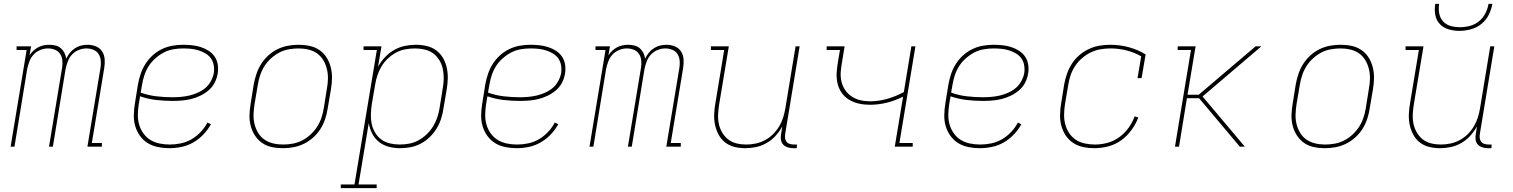

<svg xmlns="http://www.w3.org/2000/svg" viewBox="-20 -760 7840 995"><path d="M35 0 118 -501H66V-520H141L133 -473Q141 -486 153 -497Q165 -508 178 -515Q191 -522 206 -525Q221 -528 235 -528Q252 -528 268 -524Q284 -520 295.5 -510Q307 -500 314 -486Q321 -472 323 -456Q331 -472 342 -486Q353 -500 368.5 -510Q384 -520 400.5 -524Q417 -528 434 -528Q457 -528 477.5 -519.5Q498 -511 509.5 -493Q521 -475 522.5 -452Q524 -429 520 -406L456 -19H508V0H433L501 -410Q504 -429 502 -447.5Q500 -466 490.5 -480.5Q481 -495 464 -502Q447 -509 428 -509Q408 -509 388 -501Q368 -493 353.5 -477.5Q339 -462 331.5 -442Q324 -422 320 -403L254 0H234L302 -410Q305 -429 303 -447.5Q301 -466 291.5 -480.5Q282 -495 265 -502Q248 -509 229 -509Q209 -509 189 -501Q169 -493 154.5 -477.5Q140 -462 132.5 -442Q125 -422 121 -403L55 0Z M857 8Q827 8 798 2Q769 -4 745.5 -18.5Q722 -33 705.5 -56Q689 -79 681 -106Q673 -133 673.5 -163Q674 -193 679 -223L695 -323Q700 -350 709 -377Q718 -404 733.5 -428.5Q749 -453 771 -473Q793 -493 819 -505.5Q845 -518 873 -523Q901 -528 928 -528Q952 -528 975.5 -525.5Q999 -523 1020.5 -516Q1042 -509 1061 -497Q1080 -485 1092.5 -466.5Q1105 -448 1108.5 -425Q1112 -402 1108 -378Q1104 -354 1092.5 -331.5Q1081 -309 1061 -292Q1041 -275 1018 -264Q995 -253 971 -247Q947 -241 922.5 -239Q898 -237 875 -237Q831 -237 788.5 -242Q746 -247 706 -261L699 -220Q695 -193 694.5 -166Q694 -139 701 -114.5Q708 -90 723 -69Q738 -48 759 -35Q780 -22 806 -16.5Q832 -11 860 -11Q888 -11 917 -17Q946 -23 972 -38Q998 -53 1019.5 -75.5Q1041 -98 1055 -125L1073 -116Q1057 -87 1033.5 -62.5Q1010 -38 981 -21.5Q952 -5 920 1.5Q888 8 857 8ZM875 -256Q896 -256 918 -258Q940 -260 961.5 -265Q983 -270 1004.5 -279.5Q1026 -289 1043.5 -303.5Q1061 -318 1072.5 -339Q1084 -360 1088 -381Q1091 -402 1087.5 -422Q1084 -442 1073 -457.5Q1062 -473 1045 -483Q1028 -493 1009 -499Q990 -505 969.5 -507Q949 -509 928 -509Q904 -509 878 -504.5Q852 -500 829 -488Q806 -476 785 -457.5Q764 -439 750 -416.5Q736 -394 728 -369.5Q720 -345 716 -320L709 -280Q748 -266 790 -261Q832 -256 875 -256Z M1446 8Q1416 8 1388 2Q1360 -4 1338 -19.5Q1316 -35 1301 -58Q1286 -81 1279 -108.5Q1272 -136 1273 -165Q1274 -194 1279 -223L1295 -323Q1300 -350 1309 -377Q1318 -404 1333.5 -428.5Q1349 -453 1371 -473Q1393 -493 1419 -505.5Q1445 -518 1472.5 -523Q1500 -528 1527 -528Q1557 -528 1585 -522Q1613 -516 1635.5 -500.5Q1658 -485 1672.5 -462Q1687 -439 1694 -411.5Q1701 -384 1700.5 -355Q1700 -326 1695 -297L1678 -197Q1674 -170 1665 -143Q1656 -116 1640.5 -91.5Q1625 -67 1602.5 -47Q1580 -27 1554 -14.5Q1528 -2 1500.5 3Q1473 8 1446 8ZM1447 -11Q1471 -11 1496.5 -15.5Q1522 -20 1545.5 -32Q1569 -44 1589 -62.5Q1609 -81 1623.5 -103.5Q1638 -126 1646 -150.5Q1654 -175 1658 -200L1674 -300Q1679 -326 1679.5 -352Q1680 -378 1674 -402.5Q1668 -427 1655.5 -448Q1643 -469 1623.5 -483Q1604 -497 1579 -503Q1554 -509 1527 -509Q1503 -509 1477 -504.5Q1451 -500 1428 -488Q1405 -476 1384.5 -457.5Q1364 -439 1350 -416.5Q1336 -394 1328 -369.5Q1320 -345 1316 -320L1299 -220Q1295 -194 1294 -168Q1293 -142 1299 -117.5Q1305 -93 1317.5 -72Q1330 -51 1350 -37Q1370 -23 1395 -17Q1420 -11 1447 -11Z M1932 215H1746V196H1817L1933 -501H1864V-520H1957L1939 -414Q1954 -441 1975 -463.5Q1996 -486 2022.5 -501Q2049 -516 2077.5 -522Q2106 -528 2135 -528Q2164 -528 2191.5 -521.5Q2219 -515 2240.5 -499Q2262 -483 2275.5 -460Q2289 -437 2295 -410Q2301 -383 2300.5 -354.5Q2300 -326 2295 -297L2278 -197Q2274 -170 2265.5 -143.5Q2257 -117 2242 -93Q2227 -69 2206.5 -49Q2186 -29 2160 -15.5Q2134 -2 2107 3Q2080 8 2053 8Q2023 8 1994.5 0.5Q1966 -7 1944 -24.5Q1922 -42 1909 -67.5Q1896 -93 1891 -122L1838 196H1932ZM2051 -11Q2075 -11 2100 -15.5Q2125 -20 2148 -32.5Q2171 -45 2190.5 -63.5Q2210 -82 2224 -104.5Q2238 -127 2246 -151Q2254 -175 2258 -200L2274 -300Q2279 -326 2279.5 -351.5Q2280 -377 2275 -401.5Q2270 -426 2257.5 -447Q2245 -468 2226 -482.5Q2207 -497 2182 -503Q2157 -509 2131 -509Q2107 -509 2081.5 -504.5Q2056 -500 2033.5 -488Q2011 -476 1991 -457.5Q1971 -439 1957.5 -416.5Q1944 -394 1936 -370Q1928 -346 1924 -321L1907 -221Q1903 -195 1902 -169Q1901 -143 1906 -119Q1911 -95 1923.5 -73.5Q1936 -52 1955.5 -37.5Q1975 -23 2000 -17Q2025 -11 2051 -11Z M2657 8Q2627 8 2598 2Q2569 -4 2545.5 -18.5Q2522 -33 2505.5 -56Q2489 -79 2481 -106Q2473 -133 2473.5 -163Q2474 -193 2479 -223L2495 -323Q2500 -350 2509 -377Q2518 -404 2533.5 -428.5Q2549 -453 2571 -473Q2593 -493 2619 -505.5Q2645 -518 2673 -523Q2701 -528 2728 -528Q2752 -528 2775.5 -525.5Q2799 -523 2820.5 -516Q2842 -509 2861 -497Q2880 -485 2892.5 -466.5Q2905 -448 2908.5 -425Q2912 -402 2908 -378Q2904 -354 2892.5 -331.5Q2881 -309 2861 -292Q2841 -275 2818 -264Q2795 -253 2771 -247Q2747 -241 2722.5 -239Q2698 -237 2675 -237Q2631 -237 2588.5 -242Q2546 -247 2506 -261L2499 -220Q2495 -193 2494.5 -166Q2494 -139 2501 -114.5Q2508 -90 2523 -69Q2538 -48 2559 -35Q2580 -22 2606 -16.5Q2632 -11 2660 -11Q2688 -11 2717 -17Q2746 -23 2772 -38Q2798 -53 2819.5 -75.5Q2841 -98 2855 -125L2873 -116Q2857 -87 2833.5 -62.5Q2810 -38 2781 -21.5Q2752 -5 2720 1.5Q2688 8 2657 8ZM2675 -256Q2696 -256 2718 -258Q2740 -260 2761.5 -265Q2783 -270 2804.5 -279.5Q2826 -289 2843.5 -303.5Q2861 -318 2872.5 -339Q2884 -360 2888 -381Q2891 -402 2887.5 -422Q2884 -442 2873 -457.5Q2862 -473 2845 -483Q2828 -493 2809 -499Q2790 -505 2769.5 -507Q2749 -509 2728 -509Q2704 -509 2678 -504.5Q2652 -500 2629 -488Q2606 -476 2585 -457.5Q2564 -439 2550 -416.5Q2536 -394 2528 -369.5Q2520 -345 2516 -320L2509 -280Q2548 -266 2590 -261Q2632 -256 2675 -256Z M3035 0 3118 -501H3066V-520H3141L3133 -473Q3141 -486 3153 -497Q3165 -508 3178 -515Q3191 -522 3206 -525Q3221 -528 3235 -528Q3252 -528 3268 -524Q3284 -520 3295.5 -510Q3307 -500 3314 -486Q3321 -472 3323 -456Q3331 -472 3342 -486Q3353 -500 3368.5 -510Q3384 -520 3400.5 -524Q3417 -528 3434 -528Q3457 -528 3477.5 -519.5Q3498 -511 3509.5 -493Q3521 -475 3522.5 -452Q3524 -429 3520 -406L3456 -19H3508V0H3433L3501 -410Q3504 -429 3502 -447.5Q3500 -466 3490.5 -480.5Q3481 -495 3464 -502Q3447 -509 3428 -509Q3408 -509 3388 -501Q3368 -493 3353.5 -477.5Q3339 -462 3331.5 -442Q3324 -422 3320 -403L3254 0H3234L3302 -410Q3305 -429 3303 -447.5Q3301 -466 3291.5 -480.5Q3282 -495 3265 -502Q3248 -509 3229 -509Q3209 -509 3189 -501Q3169 -493 3154.5 -477.5Q3140 -462 3132.5 -442Q3125 -422 3121 -403L3055 0Z M3842 8Q3814 8 3787 1.5Q3760 -5 3739 -21Q3718 -37 3705 -60.5Q3692 -84 3686 -111Q3680 -138 3681 -166.5Q3682 -195 3687 -223L3733 -501H3664V-520H3757L3707 -220Q3703 -195 3701.5 -169Q3700 -143 3705 -119Q3710 -95 3722 -74Q3734 -53 3753 -38Q3772 -23 3796.5 -17Q3821 -11 3847 -11Q3871 -11 3895.5 -16Q3920 -21 3943 -33Q3966 -45 3985 -63.5Q4004 -82 4017.5 -104.5Q4031 -127 4038.5 -151Q4046 -175 4050 -199L4103 -520H4124L4049 -66Q4047 -55 4048.5 -44Q4050 -33 4056.5 -25Q4063 -17 4073.5 -14Q4084 -11 4095 -11H4110L4109 8H4091Q4076 8 4062 3.5Q4048 -1 4038.5 -11Q4029 -21 4027 -36Q4025 -51 4028 -66L4034 -105Q4020 -79 3999.5 -56.5Q3979 -34 3953 -19Q3927 -4 3898.5 2Q3870 8 3842 8Z M4617 0 4660 -259Q4618 -238 4574.5 -227.5Q4531 -217 4488 -217Q4459 -217 4431.5 -223Q4404 -229 4380.5 -243Q4357 -257 4341.5 -279.5Q4326 -302 4320 -329Q4314 -356 4316 -385Q4318 -414 4323 -443L4333 -501H4264V-520H4357L4344 -440Q4339 -414 4337 -388Q4335 -362 4340.5 -338Q4346 -314 4359.5 -294Q4373 -274 4393 -260.5Q4413 -247 4437.5 -241Q4462 -235 4488 -235Q4532 -235 4577 -247.5Q4622 -260 4664 -283L4703 -520H4724L4641 -19H4710V0Z M5057 8Q5027 8 4998 2Q4969 -4 4945.5 -18.5Q4922 -33 4905.5 -56Q4889 -79 4881 -106Q4873 -133 4873.5 -163Q4874 -193 4879 -223L4895 -323Q4900 -350 4909 -377Q4918 -404 4933.5 -428.5Q4949 -453 4971 -473Q4993 -493 5019 -505.5Q5045 -518 5073 -523Q5101 -528 5128 -528Q5152 -528 5175.5 -525.5Q5199 -523 5220.5 -516Q5242 -509 5261 -497Q5280 -485 5292.5 -466.5Q5305 -448 5308.5 -425Q5312 -402 5308 -378Q5304 -354 5292.5 -331.5Q5281 -309 5261 -292Q5241 -275 5218 -264Q5195 -253 5171 -247Q5147 -241 5122.5 -239Q5098 -237 5075 -237Q5031 -237 4988.5 -242Q4946 -247 4906 -261L4899 -220Q4895 -193 4894.5 -166Q4894 -139 4901 -114.5Q4908 -90 4923 -69Q4938 -48 4959 -35Q4980 -22 5006 -16.5Q5032 -11 5060 -11Q5088 -11 5117 -17Q5146 -23 5172 -38Q5198 -53 5219.5 -75.5Q5241 -98 5255 -125L5273 -116Q5257 -87 5233.5 -62.5Q5210 -38 5181 -21.5Q5152 -5 5120 1.5Q5088 8 5057 8ZM5075 -256Q5096 -256 5118 -258Q5140 -260 5161.5 -265Q5183 -270 5204.5 -279.5Q5226 -289 5243.5 -303.5Q5261 -318 5272.5 -339Q5284 -360 5288 -381Q5291 -402 5287.5 -422Q5284 -442 5273 -457.5Q5262 -473 5245 -483Q5228 -493 5209 -499Q5190 -505 5169.5 -507Q5149 -509 5128 -509Q5104 -509 5078 -504.5Q5052 -500 5029 -488Q5006 -476 4985 -457.5Q4964 -439 4950 -416.5Q4936 -394 4928 -369.5Q4920 -345 4916 -320L4909 -280Q4948 -266 4990 -261Q5032 -256 5075 -256Z M5652 8Q5622 8 5593.5 2Q5565 -4 5542 -19Q5519 -34 5503.5 -57Q5488 -80 5480.5 -107Q5473 -134 5473.5 -164Q5474 -194 5479 -223L5495 -323Q5500 -351 5509.5 -378Q5519 -405 5535 -430Q5551 -455 5574 -474.5Q5597 -494 5624 -506.5Q5651 -519 5679 -523.5Q5707 -528 5734 -528Q5784 -528 5831 -515Q5878 -502 5917 -478L5896 -355H5875L5894 -468Q5860 -488 5819 -498.5Q5778 -509 5735 -509Q5709 -509 5683 -504.5Q5657 -500 5633 -488.5Q5609 -477 5588 -459Q5567 -441 5552 -418.5Q5537 -396 5528.5 -371Q5520 -346 5516 -320L5499 -220Q5495 -194 5494.5 -167Q5494 -140 5500.5 -115.5Q5507 -91 5521 -70Q5535 -49 5555.5 -35.5Q5576 -22 5602 -16.5Q5628 -11 5654 -11Q5686 -11 5718.5 -19.5Q5751 -28 5779.5 -48.5Q5808 -69 5828.5 -97.5Q5849 -126 5860 -157L5879 -151Q5866 -117 5843.5 -86Q5821 -55 5790.5 -33Q5760 -11 5723.5 -1.5Q5687 8 5652 8Z M6405 0 6194 -251H6131L6090 0H6069L6152 -501H6083V-520H6176L6134 -269H6192L6487 -520H6517L6212 -260L6431 0Z M6846 8Q6816 8 6788 2Q6760 -4 6738 -19.5Q6716 -35 6701 -58Q6686 -81 6679 -108.5Q6672 -136 6673 -165Q6674 -194 6679 -223L6695 -323Q6700 -350 6709 -377Q6718 -404 6733.5 -428.5Q6749 -453 6771 -473Q6793 -493 6819 -505.5Q6845 -518 6872.5 -523Q6900 -528 6927 -528Q6957 -528 6985 -522Q7013 -516 7035.5 -500.5Q7058 -485 7072.5 -462Q7087 -439 7094 -411.5Q7101 -384 7100.5 -355Q7100 -326 7095 -297L7078 -197Q7074 -170 7065 -143Q7056 -116 7040.5 -91.5Q7025 -67 7002.5 -47Q6980 -27 6954 -14.5Q6928 -2 6900.5 3Q6873 8 6846 8ZM6847 -11Q6871 -11 6896.5 -15.5Q6922 -20 6945.5 -32Q6969 -44 6989 -62.5Q7009 -81 7023.5 -103.5Q7038 -126 7046 -150.5Q7054 -175 7058 -200L7074 -300Q7079 -326 7079.5 -352Q7080 -378 7074 -402.5Q7068 -427 7055.5 -448Q7043 -469 7023.5 -483Q7004 -497 6979 -503Q6954 -509 6927 -509Q6903 -509 6877 -504.5Q6851 -500 6828 -488Q6805 -476 6784.5 -457.5Q6764 -439 6750 -416.5Q6736 -394 6728 -369.5Q6720 -345 6716 -320L6699 -220Q6695 -194 6694 -168Q6693 -142 6699 -117.5Q6705 -93 6717.5 -72Q6730 -51 6750 -37Q6770 -23 6795 -17Q6820 -11 6847 -11Z M7442 8Q7414 8 7387 1.5Q7360 -5 7339 -21Q7318 -37 7305 -60.5Q7292 -84 7286 -111Q7280 -138 7281 -166.5Q7282 -195 7287 -223L7333 -501H7264V-520H7357L7307 -220Q7303 -195 7301.5 -169Q7300 -143 7305 -119Q7310 -95 7322 -74Q7334 -53 7353 -38Q7372 -23 7396.5 -17Q7421 -11 7447 -11Q7471 -11 7495.5 -16Q7520 -21 7543 -33Q7566 -45 7585 -63.5Q7604 -82 7617.5 -104.5Q7631 -127 7638.5 -151Q7646 -175 7650 -199L7703 -520H7724L7649 -66Q7647 -55 7648.5 -44Q7650 -33 7656.5 -25Q7663 -17 7673.5 -14Q7684 -11 7695 -11H7710L7709 8H7691Q7676 8 7662 3.5Q7648 -1 7638.5 -11Q7629 -21 7627 -36Q7625 -51 7628 -66L7634 -105Q7620 -79 7599.5 -56.5Q7579 -34 7553 -19Q7527 -4 7498.5 2Q7470 8 7442 8ZM7543 -600Q7514 -600 7487 -608Q7460 -616 7441.5 -635.5Q7423 -655 7418 -683Q7413 -711 7418 -740H7438Q7434 -715 7438.5 -690.5Q7443 -666 7458.5 -649Q7474 -632 7497.5 -625.5Q7521 -619 7546 -619Q7571 -619 7596.5 -625.5Q7622 -632 7643.5 -649Q7665 -666 7677.5 -690.5Q7690 -715 7694 -740H7714Q7709 -711 7695 -683Q7681 -655 7656.5 -635.5Q7632 -616 7602 -608Q7572 -600 7543 -600Z"/></svg>

Font: Iosevka HT Thin Extended
Style: Italic
Weight: 100
Width: 7
Italic angle: -9°
Monospace: yes
Designer: Belleve Invis
Foundry: Belleve Invis
Version: Version 32.3.0; ttfautohint (v1.8.4)